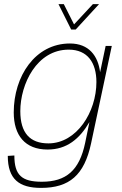

<svg xmlns="http://www.w3.org/2000/svg" viewBox="-20 -754 594 936"><path d="M327 -610H349L463 -734H433L341 -635L291 -734H265ZM180 162C318 162 391 100 424 -55L525 -530H495L468 -402C458 -482 413 -542 321 -542C151 -542 47 -382 47 -206C47 -94 102 -25 212 -25C306 -25 368 -77 416 -159L395 -57C367 77 302 132 184 132C86 132 50 100 50 4L18 6C18 120 74 162 180 162ZM216 -55C126 -55 79 -106 79 -212C79 -344 159 -512 315 -512C407 -512 450 -448 450 -354C450 -208 354 -55 216 -55Z"/></svg>

Font: Geist Thin
Style: Italic
Weight: 100
Italic angle: -12°
Designer: Basement.studio, Andrés Briganti, Mateo Zaragoza
Foundry: Basement.studio, Vercel, Andrés Briganti, Guido Ferreyra, Mateo Zaragoza
Version: Version 1.500